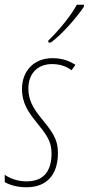

<svg xmlns="http://www.w3.org/2000/svg" viewBox="-36 -782 375 812"><path d="M168 -610 169 -602H179C226 -636 291 -711 319 -754V-762H289C267 -721 218 -658 168 -610ZM76 10C159 10 209 -40 209 -135C209 -197 182 -228 137 -284C102 -327 84 -361 84 -408C84 -470 122 -511 184 -511C225 -511 250 -497 267 -485L283 -508C262 -521 233 -536 186 -536C105 -536 57 -479 57 -406C57 -344 86 -305 119 -264C161 -212 182 -184 182 -134C182 -58 149 -15 76 -15C36 -15 3 -29 -16 -43V-12C0 -2 33 10 76 10Z"/></svg>

Font: Noto Sans ExtraCondensed Thin
Style: Italic
Weight: 100
Width: 2
Italic angle: -12°
Designer: Monotype Design Team
Foundry: Monotype Imaging Inc.
Version: Version 2.013